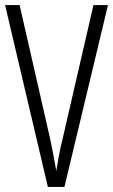

<svg xmlns="http://www.w3.org/2000/svg" viewBox="-20 -734 444 754"><path d="M404 -714 233 0H168L0 -714H57L178 -184Q184 -154 190 -123.5Q196 -93 201 -63Q206 -93 211.5 -123.5Q217 -154 225 -185L347 -714Z"/></svg>

Font: Noto Sans Thai ExtCond Light
Style: Regular
Weight: 300
Width: 2
Designer: Monotype Design Team
Foundry: Monotype Imaging Inc.
Version: Version 2.002; ttfautohint (v1.8.4.7-5d5b)